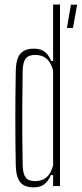

<svg xmlns="http://www.w3.org/2000/svg" viewBox="-20 -820 360 846"><path d="M128 5.5Q87.5 5.5 69 -17.2Q50.5 -40 49.5 -92Q48.5 -143 48 -193Q47.5 -243 47.5 -293.5Q47.5 -344 48 -397.2Q48.5 -450.5 49.5 -508Q50.5 -560.5 69.5 -583Q88.5 -605.5 129 -605.5Q158.5 -605.5 176 -592.8Q193.5 -580 205.5 -551.5H214V-800H244.5V0H214V-48.5H204.5Q193 -22 175.2 -8.2Q157.5 5.5 128 5.5ZM133 -22Q165 -22 184.2 -38Q203.5 -54 214 -90.5V-509.5Q203.5 -546.5 184.5 -562.2Q165.5 -578 134 -578Q106 -578 93.5 -562.2Q81 -546.5 80 -509Q78.5 -430 78.2 -360.2Q78 -290.5 78.2 -224.8Q78.5 -159 80 -91Q81 -54 93 -38Q105 -22 133 -22ZM275 -697 292.5 -799.5H320L301.5 -697Z"/></svg>

Font: Big Shoulders Display ExtraLight
Style: Regular
Weight: 250
Designer: Patric King
Foundry: XO Type Co
Version: Version 2.002